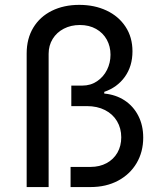

<svg xmlns="http://www.w3.org/2000/svg" viewBox="-20 -757 656 777"><path d="M300.8 -737.3Q362.3 -737.3 411.1 -714.4Q460 -691.4 488 -648.9Q516.1 -606.4 516.1 -549.3Q516.1 -489.3 485.4 -446.3Q454.6 -403.3 401.9 -385.3V-378.4Q448.7 -374 484.4 -350.6Q520 -327.1 539.8 -288.3Q559.6 -249.5 559.6 -200.2Q559.6 -142.6 533 -97.2Q506.3 -51.8 458 -25.9Q409.7 0 346.2 0H265.6V-81.5H346.2Q383.3 -81.5 411.6 -96.9Q439.9 -112.3 455.3 -139.4Q470.7 -166.5 470.7 -201.2Q470.7 -237.8 453.6 -266.6Q436.5 -295.4 405 -311.5Q373.5 -327.6 331.5 -327.6H268.6V-410.6H313Q346.7 -410.6 372.8 -428.2Q398.9 -445.8 413.1 -474.4Q427.2 -502.9 427.2 -535.6Q427.2 -569.3 412.1 -596.7Q397 -624 368.9 -639.9Q340.8 -655.8 303.2 -655.8Q267.1 -655.8 238.3 -640.9Q209.5 -626 193.1 -599.4Q176.8 -572.8 176.8 -539.1V0H87.9V-540.5Q87.9 -600.6 114.7 -645Q141.6 -689.5 189.9 -713.4Q238.3 -737.3 300.8 -737.3Z"/></svg>

Font: Inter RS Variable
Style: Regular
Weight: 400
Designer: Rasmus Andersson (customised by Maria Ramos and Noel Pretorius)
Foundry: rsms
Version: Version 3.001;Glyphs 3.2.3 (3260)